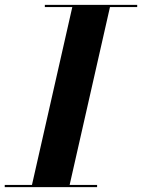

<svg xmlns="http://www.w3.org/2000/svg" viewBox="-62 -770 585 790"><path d="M-42.5 -9V0H337.5V-9H224.5L390.5 -741H502.5V-750H122.5V-741H235.5L69.5 -9Z"/></svg>

Font: Bodoni* 24pt
Style: Bold Italic
Weight: 700
Italic angle: -13°
Version: Version 2.3